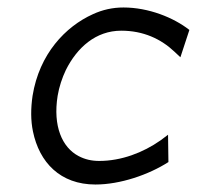

<svg xmlns="http://www.w3.org/2000/svg" viewBox="-20 -482 526 513"><path d="M67 -226C62 -192 62 -160 68 -131C85 -48 141 11 235 11C301 11 377 -15 430 -49L429 -122L409 -107C362 -74 304 -52 245 -52C225 -52 207 -56 190 -65C146 -88 121 -145 134 -226C138 -250 146 -274 156 -295C186 -355 236 -400 304 -400C363 -400 410 -378 446 -344L462 -329L486 -402C444 -435 377 -462 310 -462C281 -462 254 -456 228 -444C155 -411 85 -338 67 -226Z"/></svg>

Font: Charger Sport
Style: LitNrwObl
Weight: 300
Designer: Jasper
Foundry: Cannot Into Space Fonts
Version: Version 1.1